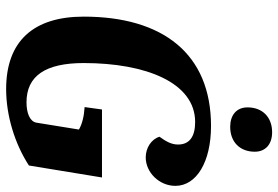

<svg xmlns="http://www.w3.org/2000/svg" viewBox="-164 -754 928 641"><g transform="rotate(90 300.5 -434.0)"><path d="M404 -738C454 -738 487 -770 487 -820C487 -856 462 -878 422 -878C372 -878 339 -846 339 -796C339 -758 366 -738 404 -738ZM278 10C365 10 459 -18 533 -66L573 -310H346L338 -252C369 -250 394 -244 413 -233L390 -91C386 -69 358 -58 322 -58C234 -58 191 -121 191 -249C191 -456 256 -621 388 -621C438 -621 463 -601 463 -564C463 -542 453 -524 437 -502C445 -475 474 -456 506 -456C556 -456 601 -501 601 -555C601 -625 522 -674 401 -674C160 -674 36 -513 36 -249C36 -81 118 10 278 10Z"/></g></svg>

Font: Caladea
Style: Bold Italic
Weight: 700
Italic angle: -9°
Designer: Carolina Giovagnoli and Andres Torresi
Foundry: Carolina Giovagnoli & Andres Torresi
Version: Version 1.001;hotconv 1.0.109;makeotfexe 2.5.65596